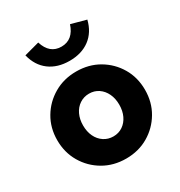

<svg xmlns="http://www.w3.org/2000/svg" viewBox="-179 -884 958 1020"><g transform="rotate(-30 300.0 -374.0)"><path d="M300.5 10Q224 10 163.2 -25.4Q102.4 -60.8 66.7 -121.4Q31 -182 31 -257.5Q31 -333 66.7 -393.1Q102.3 -453.2 163.2 -488.6Q224 -524 300 -524Q377 -524 437.5 -488.6Q498 -453.2 533.5 -393.1Q569 -333 569 -257.3Q569 -181.5 533.5 -121.3Q498 -61 437.5 -25.5Q377 10 300.5 10ZM300.4 -126Q333 -126 358 -143Q383 -160 397 -189.5Q411 -219 411 -257Q411 -295 397 -324.5Q383 -354 358 -371Q333 -388 300.4 -388Q268.4 -388 242.7 -371Q217 -354 203 -324.3Q189 -294.5 189 -257Q189 -219 203 -189.5Q217 -160 242.7 -143Q268.4 -126 300.4 -126ZM300 -590Q226 -590 176.5 -627Q127 -664 110 -733L203 -758Q228 -677 300 -677Q336 -677 360.5 -697.5Q385 -718 398 -758L490 -733Q473 -664 423.5 -627Q374 -590 300 -590Z"/></g></svg>

Font: Red Hat Mono
Style: Regular
Weight: 300
Monospace: yes
Designer: Pentagram, MCKL
Foundry: Pentagram, MCKL
Version: Version 1.023